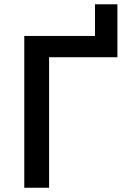

<svg xmlns="http://www.w3.org/2000/svg" viewBox="-20 -883 594 903"><path d="M210.9 0H94.2V-713.9H426.8V-862.8H532.2V-613.8H210.9Z"/></svg>

Font: OpenSans-Semibold
Style: Regular
Weight: 600
Foundry: Ascender Corporation
Version: Version 1.10